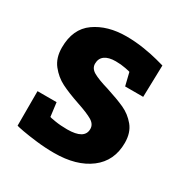

<svg xmlns="http://www.w3.org/2000/svg" viewBox="-135 -662 756 783"><g transform="rotate(30 243.5 -270.0)"><path d="M220.2 -100.1Q302.2 -100.1 301.8 -148.9Q301.8 -170.9 278.8 -184.6Q255.9 -198.2 206.1 -214.8Q152.8 -232.9 118.9 -250Q85 -267.1 60.1 -298.6Q35.2 -330.1 35.2 -378.9Q35.2 -466.8 94 -508.3Q152.8 -549.8 241.2 -549.8Q281.2 -549.8 322.5 -543.5Q363.8 -537.1 391.8 -529.5Q419.9 -522 426.8 -520L422.9 -370.1H337.9L323.2 -430.2Q323.2 -431.2 301 -435.5Q278.8 -439.9 253.9 -439.9Q220.7 -439.9 202.9 -427Q185.1 -414.1 185.1 -389.2Q185.1 -367.2 208 -354Q231 -340.8 280.8 -326.2Q334 -309.1 368.4 -293.5Q402.8 -277.8 427.5 -247.8Q452.1 -217.8 452.1 -169.9Q452.1 -85 389.6 -37.6Q327.1 9.8 222.2 9.8Q180.2 9.8 139.2 4.9Q98.1 0 71.5 -4.9Q44.9 -9.8 38.1 -12.2V-174.8H127.9L136.2 -109.9Q136.2 -108.9 162.6 -104.5Q189 -100.1 220.2 -100.1Z"/></g></svg>

Font: Kadwa
Style: Regular
Weight: 400
Designer: Sol Matas
Foundry: Sol Matas
Version: Version 1.000;PS 001.000;hotconv 1.0.70;makeotf.lib2.5.58329